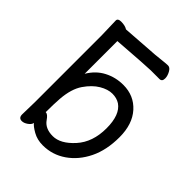

<svg xmlns="http://www.w3.org/2000/svg" viewBox="-209 -847 991 991"><g transform="rotate(45 286.5 -351.5)"><path d="M272 23Q231 23 199.5 5Q168 -13 158 -27V-25Q155 -12 138.5 -0.5Q122 11 107 11Q84 11 84 -15L86 -106V-593L83 -699Q83 -715 107 -715Q136 -715 153 -704L352 -718Q374 -720 400 -723Q426 -726 438 -726Q453 -726 464 -706Q475 -686 475 -668Q475 -645 456 -645H393Q367 -645 164 -630V-391Q194 -442 242 -467Q290 -492 346 -492Q424 -492 473.5 -437Q523 -382 523 -287Q523 -193 489.5 -124.5Q456 -56 399 -16.5Q342 23 272 23ZM194 -84Q219 -47 275 -47Q331 -47 387 -109Q443 -171 443 -272Q443 -371 393 -405Q370 -420 338 -420Q306 -420 269.5 -398.5Q233 -377 202 -332Q171 -287 165 -209Q162 -167 162 -111Q159 -109 163 -109Q177 -109 194 -84Z"/></g></svg>

Font: LXGW WenKai TC
Style: Bold
Weight: 700
Designer: LXGW / Fontworks Inc.
Foundry: LXGW / Fontworks Inc.
Version: Version 1.330;April 28, 2024